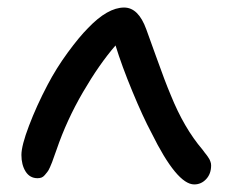

<svg xmlns="http://www.w3.org/2000/svg" viewBox="-20 -483 605 512"><path d="M80.1 -7.8Q59.6 -7.8 48.3 -25.6Q37.1 -43.5 37.1 -69.8Q37.1 -94.7 57.4 -147.9Q77.6 -201.2 106.9 -256.8Q129.9 -300.8 160.6 -342.8Q191.4 -384.8 214.8 -408.2Q267.1 -462.9 311 -462.9Q349.1 -462.9 370.1 -404.8Q371.6 -401.4 396 -333Q420.4 -264.6 435.1 -230Q470.7 -141.6 520 -84Q521.5 -81.5 525.6 -76.4Q529.8 -71.3 531 -69.6Q532.2 -67.9 534.9 -64Q537.6 -60.1 538.6 -58.1Q539.6 -56.2 540.8 -53Q542 -49.8 542.5 -47.4Q543 -44.9 543 -42Q543 -19.5 529.8 -5.4Q516.6 8.8 498 8.8Q451.7 8.8 383.8 -128.9Q361.3 -170.9 333 -239.3Q304.7 -307.6 288.1 -361.8Q245.1 -312.5 201.4 -237.5Q157.7 -162.6 130.9 -84Q128.9 -79.1 124.8 -67.1Q120.6 -55.2 118.9 -50.5Q117.2 -45.9 113.3 -37.1Q109.4 -28.3 106.4 -24.7Q103.5 -21 99.4 -16.1Q95.2 -11.2 90.6 -9.5Q85.9 -7.8 80.1 -7.8Z"/></svg>

Font: Shantell Sans Irregular Bouncy
Style: Regular
Weight: 400
Designer: Stephen Nixon, Anya Danilova, Shantell Martin
Foundry: Arrow Type
Version: Version 1.006;[9816181b4]